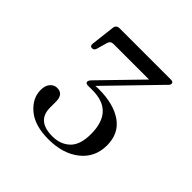

<svg xmlns="http://www.w3.org/2000/svg" viewBox="-106 -784 511 511"><g transform="rotate(45 150.0 -528.5)"><path d="M263.5 -456Q263.5 -411 229.8 -384Q196 -357 141.5 -357Q90 -357 62 -380.5Q34 -404 34 -435.5Q34 -452 42 -461.2Q50 -470.5 61.5 -470.5Q85 -470.5 85 -442V-420Q85 -370 143.5 -370Q173.5 -370 192.8 -388.2Q212 -406.5 212 -447Q212 -532.5 132 -532.5H115.5Q106 -532.5 106 -539Q106 -543.5 113 -550.5L218.5 -659H85Q73.5 -659 70.5 -648L62 -618Q59.5 -610.5 52.5 -610.5Q44 -610.5 45 -620.5L53 -688.5Q54.5 -700 67.5 -700H260.5Q269 -700 269 -693Q269 -688.5 261 -681.5L129.5 -546Q136 -546.5 141.5 -546.5Q198 -546.5 230.8 -523.5Q263.5 -500.5 263.5 -456Z"/></g></svg>

Font: Fraunces 72pt S000 Light
Style: Regular
Weight: 300
Version: Version 1.000; ttfautohint (v1.8.3)